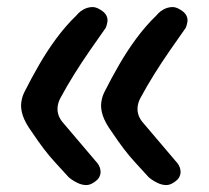

<svg xmlns="http://www.w3.org/2000/svg" viewBox="-20 -593 600 552"><path d="M479 -68Q467 -60 455 -61Q443 -62 432 -67.5Q421 -73 414.5 -78Q408 -83 408 -83Q387 -106 369.5 -125Q352 -144 336 -165Q320 -186 302 -213Q283 -239 276 -259.5Q269 -280 271 -297Q273 -314 280 -328Q299 -366 322 -406Q345 -446 372 -482.5Q399 -519 430 -549Q430 -549 435 -554.5Q440 -560 449.5 -565.5Q459 -571 471.5 -572.5Q484 -574 497 -566Q511 -558 515.5 -549Q520 -540 519 -532Q518 -524 516 -518.5Q514 -513 514 -513Q490 -479 467.5 -446.5Q445 -414 424 -380.5Q403 -347 382 -308Q366 -273 388 -244L484 -131Q484 -131 487.5 -127Q491 -123 494.5 -117Q498 -111 499 -102.5Q500 -94 496 -85Q492 -76 479 -68ZM249 -68Q237 -60 225 -61Q213 -62 202 -67.5Q191 -73 184.5 -78Q178 -83 178 -83Q157 -106 139.5 -125Q122 -144 106 -165Q90 -186 72 -213Q53 -239 46 -259.5Q39 -280 41 -297Q43 -314 50 -328Q69 -366 92 -406Q115 -446 142 -482.5Q169 -519 200 -549Q200 -549 205 -554.5Q210 -560 219.5 -565.5Q229 -571 241.5 -572.5Q254 -574 267 -566Q281 -558 285.5 -549Q290 -540 289 -532Q288 -524 286 -518.5Q284 -513 284 -513Q260 -479 237.5 -446.5Q215 -414 194 -380.5Q173 -347 152 -308Q136 -273 158 -244L254 -131Q254 -131 257.5 -127Q261 -123 264.5 -117Q268 -111 269 -102.5Q270 -94 266 -85Q262 -76 249 -68Z"/></svg>

Font: Sour Gummy Black Medium
Style: Regular
Weight: 500
Version: Version 1.000